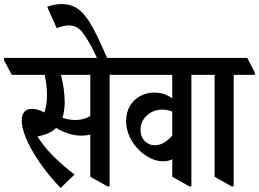

<svg xmlns="http://www.w3.org/2000/svg" viewBox="-68 -909 1273 944"><path d="M230 15Q193 -23 158.5 -67.5Q124 -112 97 -157Q70 -202 54.5 -243.5Q39 -285 39 -316Q39 -374 90 -374Q116 -374 150 -356Q163 -391 163 -442Q163 -494 151 -541H-10L-48 -612V-624H537L575 -552V-541H471V7H460L376 -40V-247Q356 -242 331 -242Q301 -242 268 -252.5Q235 -263 208 -280Q183 -255 144 -245Q138 -243 130.5 -241Q123 -239 116 -238Q151 -183 201 -134.5Q251 -86 299 -51ZM250 -407Q250 -363 239 -330Q254 -325 270 -322Q286 -319 302 -319Q323 -319 341.5 -324Q360 -329 376 -339V-541H232Q240 -508 245 -474Q250 -440 250 -407Z M413 -615Q394 -656 382 -679Q370 -702 356 -723Q337 -755 317.5 -769.5Q298 -784 270 -784Q256 -784 240.5 -780Q225 -776 211 -770L164 -876Q199 -889 235 -889Q284 -889 319 -862.5Q354 -836 387 -775.5Q420 -715 462 -615Z M735 -116Q703 -116 673 -130.5Q643 -145 618 -169Q588 -197 570 -235Q552 -273 552 -313Q552 -356 570.5 -387.5Q589 -419 621 -436.5Q653 -454 691 -454Q740 -454 779 -425V-541H517L479 -613V-624H940L978 -552V-541H873V7H862L779 -40V-126Q760 -116 735 -116ZM623 -270Q623 -237 643 -216Q663 -195 693 -195Q716 -195 737 -207Q758 -219 779 -242V-360Q757 -370 730 -370Q685 -370 654 -341Q623 -312 623 -270Z M1070 7 987 -40V-541H920L882 -613V-624H1148L1185 -552V-541H1081V7Z"/></svg>

Font: Noto Serif Devanagari ExtraCondensed SemiBold
Style: Regular
Weight: 600
Width: 2
Designer: Universal Thirst, Indian Type Foundry and the Monotype Design Team
Foundry: Monotype Imaging Inc.
Version: Version 2.004; ttfautohint (v1.8.4.7-5d5b)